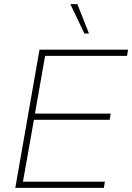

<svg xmlns="http://www.w3.org/2000/svg" viewBox="-20 -908 639 928"><path d="M54 0 171 -668H599L594 -638H198L149 -359H515L510 -329H144L91 -30H487L482 0ZM388 -746 320 -888H354L410 -746Z"/></svg>

Font: Celebes Thin
Style: Italic
Weight: 250
Italic angle: -10°
Designer: Anugrah Pasau
Foundry: Lafontype
Version: Version 1.000; ttfautohint (v1.8.4)